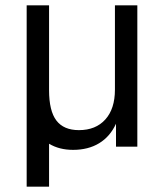

<svg xmlns="http://www.w3.org/2000/svg" viewBox="-20 -550 615 720"><path d="M80 150V-530H164V-212Q164 -134 191.5 -98Q219 -62 276 -62Q339 -62 375 -102Q411 -142 411 -214V-530H495V0H415V-86Q393 -38 352 -13Q311 12 254 12Q202 12 164 -11V150Z"/></svg>

Font: Geist
Style: Regular
Weight: 400
Designer: Basement.studio, Andrés Briganti, Mateo Zaragoza
Foundry: Basement.studio, Vercel, Andrés Briganti, Guido Ferreyra, Mateo Zaragoza
Version: Version 1.401